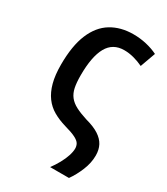

<svg xmlns="http://www.w3.org/2000/svg" viewBox="-184 -632 792 909"><g transform="rotate(30 211.5 -178.0)"><path d="M271 -549Q308 -549 342.5 -541Q377 -533 405 -519L375 -436Q350 -448 323.5 -455Q297 -462 271 -462Q209 -462 180 -410Q151 -358 151 -256Q151 -216 156.5 -189.5Q162 -163 176.5 -144.5Q191 -126 216 -113Q241 -100 279 -88Q324 -76 351 -58.5Q378 -41 390.5 -17.5Q403 6 403 38Q403 78 386 119.5Q369 161 346 193H243Q260 170 273.5 145.5Q287 121 294.5 98Q302 75 302 58Q302 44 295.5 32.5Q289 21 268.5 10.5Q248 0 208 -11Q170 -22 139.5 -39.5Q109 -57 88 -85.5Q67 -114 56 -155Q45 -196 45 -253Q45 -356 72.5 -421.5Q100 -487 151 -518Q202 -549 271 -549Z"/></g></svg>

Font: Noto Sans Display SemiCondensed Medium
Style: Regular
Weight: 500
Width: 4
Designer: Monotype Design Team
Foundry: Monotype Imaging Inc.
Version: Version 2.003